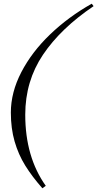

<svg xmlns="http://www.w3.org/2000/svg" viewBox="-20 -826 521 1028"><path d="M38.1 0ZM38.1 -223.1Q38.1 -331.5 94.2 -439.7Q150.4 -547.9 248.3 -641.8Q346.2 -735.8 471.2 -806.2L481 -793Q305.2 -674.3 210.2 -533Q115.2 -391.6 115.2 -211.9Q115.2 14.6 225.1 168.9L207 182.1Q151.9 119.6 115.2 60.5Q78.6 1.5 58.3 -68.4Q38.1 -138.2 38.1 -223.1Z"/></svg>

Font: TypoPRO Playfair Display
Style: Italic
Weight: 400
Italic angle: -14°
Designer: Claus Eggers Sørensen
Foundry: Claus Eggers Sørensen
Version: Version 1.004;PS 001.004;hotconv 1.0.70;makeotf.lib2.5.58329